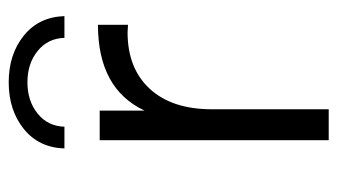

<svg xmlns="http://www.w3.org/2000/svg" viewBox="-187 -588 775 441"><g transform="rotate(-90 200.5 -367.5)"><path d="M130 -607H80Q82 -666 125 -700.5Q168 -735 232 -735Q296 -735 339 -700.5Q382 -666 384 -607H334Q333 -645 304 -668.5Q275 -692 232 -692Q189 -692 160 -668.5Q131 -645 130 -607ZM167 -423Q217 -530 364 -530V-461Q361 -461 355 -461.5Q349 -462 347 -462Q264 -462 217 -411Q170 -360 170 -268V0H99V-526H167Z"/></g></svg>

Font: Montserrat Alternates
Style: Regular
Weight: 400
Designer: Julieta Ulanovsky
Foundry: Julieta Ulanovsky
Version: Version 7.200;PS 007.200;hotconv 1.0.88;makeotf.lib2.5.64775